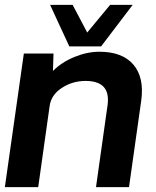

<svg xmlns="http://www.w3.org/2000/svg" viewBox="-21 -770 640 790"><path d="M264.2 -579.1 185.1 -750H277.8L337.9 -636.2L432.1 -750H524.9L395 -579.1ZM388.2 -557.1Q482.4 -557.1 527.8 -504.2Q573.2 -451.2 560.1 -356L509.8 0H374L421.9 -339.8Q434.1 -437 331.1 -437Q276.9 -437 232.9 -408Q189 -378.9 183.1 -333L136.2 0H-1L77.1 -549.8H199.2L196.8 -478Q232.9 -514.2 285.2 -535.6Q337.4 -557.1 388.2 -557.1Z"/></svg>

Font: Oakes Grotesk
Style: SemiBold Italic
Weight: 600
Designer: Samuel Oakes
Foundry: Samuel Oakes
Version: Version 1.0 | wf-rip DC20170320